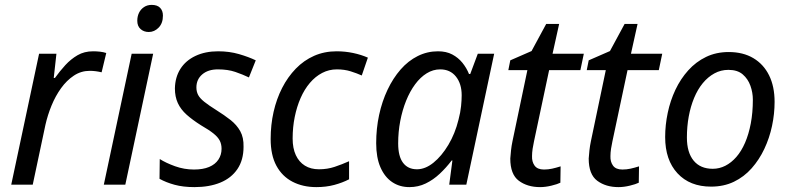

<svg xmlns="http://www.w3.org/2000/svg" viewBox="-20 -756 3232 786"><path d="M26 0 140 -536H211L200 -437H205Q225 -465 247.5 -489.5Q270 -514 297.5 -530Q325 -546 361 -546Q375 -546 389 -544.5Q403 -543 415 -539L396 -460Q383 -463 371.5 -464.5Q360 -466 347 -466Q312 -466 282.5 -446.5Q253 -427 230 -395Q207 -363 191 -324Q175 -285 166 -245L114 0Z M405 0 519 -536H607L493 0ZM589 -625Q569 -625 555.5 -637Q542 -649 542 -671Q542 -689 549 -703.5Q556 -718 569.5 -727Q583 -736 601 -736Q624 -736 635.5 -724Q647 -712 647 -692Q647 -661 629.5 -643Q612 -625 589 -625Z M776 10Q730 10 695 0.5Q660 -9 633 -24L634 -105Q659 -89 696.5 -75.5Q734 -62 774 -62Q811 -62 836 -72.5Q861 -83 874 -102.5Q887 -122 887 -147Q887 -166 879.5 -180.5Q872 -195 854 -209.5Q836 -224 803 -243Q768 -265 744 -286.5Q720 -308 708 -334Q696 -360 696 -394Q697 -440 718.5 -474Q740 -508 780 -527Q820 -546 873 -546Q919 -546 958.5 -534.5Q998 -523 1027 -509L999 -439Q974 -451 943.5 -461.5Q913 -472 872 -472Q832 -472 808 -451.5Q784 -431 784 -398Q784 -381 791 -367.5Q798 -354 816 -339.5Q834 -325 866 -305Q898 -285 923.5 -265Q949 -245 963.5 -219Q978 -193 977 -155Q977 -101 952 -64Q927 -27 882 -8.5Q837 10 776 10Z M1275 10Q1220 10 1177.5 -12Q1135 -34 1111.5 -77.5Q1088 -121 1088 -187Q1088 -245 1100 -298Q1112 -351 1135 -396Q1158 -441 1191 -475Q1224 -509 1266 -527.5Q1308 -546 1358 -546Q1393 -546 1426 -539Q1459 -532 1486 -520L1461 -447Q1441 -456 1415.5 -464Q1390 -472 1359 -472Q1327 -472 1299 -457.5Q1271 -443 1248.5 -416.5Q1226 -390 1210.5 -354.5Q1195 -319 1186.5 -277Q1178 -235 1178 -189Q1178 -149 1191 -121Q1204 -93 1228 -78Q1252 -63 1286 -63Q1320 -63 1350 -73Q1380 -83 1409 -96V-22Q1382 -8 1348.5 1Q1315 10 1275 10Z M1656 10Q1616 10 1585.5 -10.5Q1555 -31 1537.5 -71Q1520 -111 1520 -170Q1520 -230 1532 -285.5Q1544 -341 1566.5 -388.5Q1589 -436 1620 -471.5Q1651 -507 1690 -526.5Q1729 -546 1773 -546Q1807 -546 1831.5 -533Q1856 -520 1873 -499Q1890 -478 1900 -453H1905L1936 -536H2003L1889 0H1819L1832 -99H1829Q1807 -70 1780.5 -45Q1754 -20 1723 -5Q1692 10 1656 10ZM1687 -63Q1721 -63 1754.5 -90Q1788 -117 1815.5 -163Q1843 -209 1857 -266Q1865 -296 1867.5 -321.5Q1870 -347 1870 -366Q1870 -413 1846.5 -442.5Q1823 -472 1782 -472Q1753 -472 1727 -456Q1701 -440 1679.5 -411Q1658 -382 1642.5 -343.5Q1627 -305 1618.5 -260.5Q1610 -216 1610 -169Q1610 -116 1630 -89.5Q1650 -63 1687 -63Z M2191 10Q2139 10 2104 -16Q2069 -42 2069 -107Q2070 -122 2072 -140.5Q2074 -159 2078 -178L2139 -469H2061L2069 -509L2156 -547L2216 -658H2269L2242 -536H2370L2356 -469H2228L2166 -177Q2163 -164 2160.5 -147.5Q2158 -131 2158 -117Q2157 -94 2168.5 -78Q2180 -62 2207 -62Q2224 -62 2240 -65.5Q2256 -69 2275 -75L2274 -8Q2262 -2 2237.5 4Q2213 10 2191 10Z M2512 10Q2460 10 2425 -16Q2390 -42 2390 -107Q2391 -122 2393 -140.5Q2395 -159 2399 -178L2460 -469H2382L2390 -509L2477 -547L2537 -658H2590L2563 -536H2691L2677 -469H2549L2487 -177Q2484 -164 2481.5 -147.5Q2479 -131 2479 -117Q2478 -94 2489.5 -78Q2501 -62 2528 -62Q2545 -62 2561 -65.5Q2577 -69 2596 -75L2595 -8Q2583 -2 2558.5 4Q2534 10 2512 10Z M2891 8Q2804 8 2753.5 -46.5Q2703 -101 2703 -195Q2703 -244 2713.5 -294Q2724 -344 2745 -388.5Q2766 -433 2797.5 -468Q2829 -503 2870.5 -523Q2912 -543 2963 -543Q3022 -543 3064 -518Q3106 -493 3128.5 -447.5Q3151 -402 3151 -339Q3151 -290 3140.5 -240.5Q3130 -191 3109 -146.5Q3088 -102 3057 -67Q3026 -32 2984.5 -12Q2943 8 2891 8ZM2898 -65Q2925 -65 2949.5 -77.5Q2974 -90 2994.5 -113.5Q3015 -137 3030 -171.5Q3045 -206 3053.5 -250.5Q3062 -295 3062 -348Q3062 -377 3052 -405Q3042 -433 3020.5 -451.5Q2999 -470 2962 -470Q2931 -470 2904.5 -455.5Q2878 -441 2857 -415.5Q2836 -390 2821.5 -355Q2807 -320 2799.5 -279Q2792 -238 2792 -193Q2792 -132 2819.5 -98.5Q2847 -65 2898 -65Z"/></svg>

Font: Noto Sans Display
Style: Italic
Weight: 400
Italic angle: -12°
Designer: Monotype Design Team
Foundry: Monotype Imaging Inc.
Version: Version 2.003